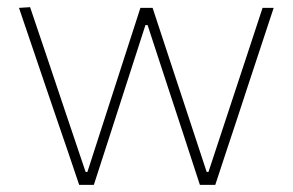

<svg xmlns="http://www.w3.org/2000/svg" viewBox="-20 -516 817 536"><path d="M201 0Q185.5 -46.5 169.5 -93.2Q153.5 -140 137 -188L107 -276Q88.5 -330.5 70.2 -384.5Q52 -438.5 33 -494L64 -496Q87 -428 112.5 -352.5Q138 -277 161 -208L219 -36H224L281 -212.5Q303.5 -282.5 326.2 -352.5Q349 -422.5 372 -494H406Q428.5 -426 451.8 -355Q475 -284 498 -215L557 -36H562L621.5 -216.5Q644 -285 668.5 -358.8Q693 -432.5 713 -494H744Q726 -439.5 708 -385Q690 -330.5 672 -276L643.5 -189Q627.5 -141 611.8 -93.5Q596 -46 581 0H538Q516 -67.5 492.5 -139.5Q469 -211.5 447.5 -276.5L392 -446H386L331 -275.5Q310 -210.5 287 -139Q264 -67.5 242 0Z"/></svg>

Font: Commissioner Thin
Style: Regular
Weight: 100
Designer: Kostas Bartsokas
Foundry: Kostas Bartsokas
Version: Version 1.001;gftools[0.9.23]